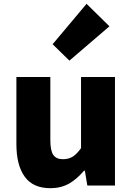

<svg xmlns="http://www.w3.org/2000/svg" viewBox="-20 -973 694 1007"><path d="M66 -217V-569H244V-239Q244 -183 259.5 -160.5Q275 -138 310 -138Q340 -138 361.5 -151.5Q383 -165 405 -196V-569H583V0H438L425 -78H421Q383 -33 341 -9.5Q299 14 244 14Q153 14 109.5 -46.5Q66 -107 66 -217ZM256 -741 434 -953 554 -835 344 -655Z"/></svg>

Font: Merged Yaku Han JP Black
Style: Regular
Weight: 900
Designer: Ryoko NISHIZUKA 西塚涼子 (kana, bopomofo & ideographs); Paul D. Hunt (Latin, Greek & Cyrillic); Sandoll Communications 산돌커뮤니
Foundry: Adobe
Version: Version 2.004